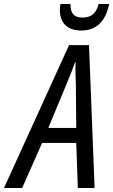

<svg xmlns="http://www.w3.org/2000/svg" viewBox="-83 -942 567 962"><path d="M324 -789C399 -789 446 -834 464 -922H411C399 -875 375 -854 330 -854C287 -854 270 -875 270 -922H220C218 -913 217 -902 217 -891C217 -828 254 -789 324 -789ZM-63 0H28L128 -226H299L307 0H391L363 -716H263ZM159 -301 250 -520C268 -562 282 -599 293 -630H296C294 -599 295 -559 297 -521L299 -301Z"/></svg>

Font: Noto Sans Condensed
Style: Italic
Weight: 400
Width: 3
Italic angle: -12°
Designer: Monotype Design Team
Foundry: Monotype Imaging Inc.
Version: Version 2.013